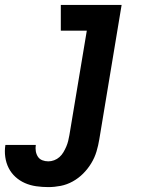

<svg xmlns="http://www.w3.org/2000/svg" viewBox="-89 -550 609 783"><path d="M108 213Q83 213 58.5 209.5Q34 206 12.5 196.5Q-9 187 -26 171.5Q-43 156 -53.5 135.5Q-64 115 -67.5 90.5Q-71 66 -67 41H57Q55 54 57 66.5Q59 79 65.5 89Q72 99 83.5 103.5Q95 108 108 108Q120 108 132 103.5Q144 99 153.5 90.5Q163 82 169.5 71Q176 60 181 48.5Q186 37 189 25Q192 13 194 1L265 -425H159V-530H407L316 18Q312 43 304.5 68Q297 93 283 116Q269 139 250 158Q231 177 207.5 190Q184 203 158.5 208Q133 213 108 213Z"/></svg>

Font: Iosevka Curly Slab XBdObl
Style: Regular
Weight: 800
Italic angle: -9°
Monospace: yes
Designer: Belleve Invis
Foundry: Belleve Invis
Version: Version 11.1.0; ttfautohint (v1.8.3)